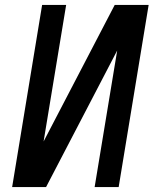

<svg xmlns="http://www.w3.org/2000/svg" viewBox="-20 -755 640 775"><path d="M29 0 150 -735H247L156 -184L443 -735H580L459 0H362L453 -551L166 0Z"/></svg>

Font: Iosevka Custom Medium
Style: Italic
Weight: 500
Italic angle: -9°
Designer: Belleve Invis
Foundry: Belleve Invis
Version: Version 27.0.1